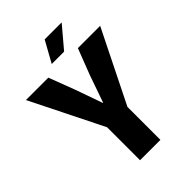

<svg xmlns="http://www.w3.org/2000/svg" viewBox="-257 -1019 1134 1134"><g transform="rotate(-45 310.5 -451.5)"><path d="M226.3 -275.3 1 -728H188L250 -565L310.3 -394.5H312.3L372 -565L434.8 -728H621L396.3 -275.3V0H226.3ZM259.3 -770.7 332.5 -903H474.5L362.7 -770.7Z"/></g></svg>

Font: Murecho Thin
Style: Regular
Weight: 100
Designer: Neil Summerour
Foundry: Positype
Version: Version 1.010